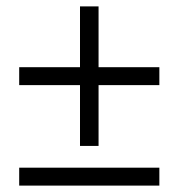

<svg xmlns="http://www.w3.org/2000/svg" viewBox="-20 -580 558 600"><path d="M40 0V-56H478V0ZM230 -124V-560H288V-124ZM40 -314V-370H478V-314Z"/></svg>

Font: Platypi Light Medium
Style: Regular
Weight: 500
Version: Version 1.200